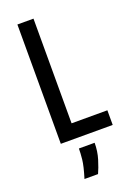

<svg xmlns="http://www.w3.org/2000/svg" viewBox="-164 -722 694 998"><g transform="rotate(-20 183.0 -223.0)"><path d="M69 0V-660H158V-81H356V0ZM122 214Q142 149 145.5 114.5Q149 80 149 55H236Q236 102 223 144Q210 186 197 214Z"/></g></svg>

Font: Bricolage Grotesque 10pt Condensed
Style: Regular
Weight: 400
Width: 3
Designer: Mathieu Triay
Foundry: Atelier Triay
Version: Version 1.000; ttfautohint (v1.8.4.7-5d5b);gftools[0.9.29]